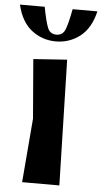

<svg xmlns="http://www.w3.org/2000/svg" viewBox="-109 -868 480 904"><g transform="rotate(5 131.0 -416.0)"><path d="M207 0H31L56 -302L33 -582L192 -593ZM131 -706Q161 -706 172.5 -734.5Q184 -763 197 -832H314Q295 -751 245 -712.5Q195 -674 131 -674Q67 -674 17 -712.5Q-33 -751 -52 -832H65Q78 -763 89.5 -734.5Q101 -706 131 -706Z"/></g></svg>

Font: Trickster
Style: Regular
Weight: 400
Designer: Jean-Baptiste Morizot
Foundry: Jean-Baptiste Morizot
Version: Version 2.000;PS 2.0;hotconv 1.0.88;makeotf.lib2.5.647800